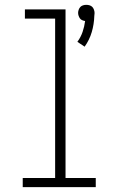

<svg xmlns="http://www.w3.org/2000/svg" viewBox="-20 -774 490 794"><path d="M330 -581 300 -601Q314 -620 321.5 -642Q329 -664 332 -687Q326 -688 320 -690.5Q314 -693 310.5 -698Q307 -703 305 -709Q303 -715 303 -721Q303 -727 305.5 -734Q308 -741 312.5 -745.5Q317 -750 323.5 -752Q330 -754 337 -754Q344 -754 350.5 -752Q357 -750 361.5 -745.5Q366 -741 368.5 -734Q371 -727 371 -721V-719L370 -708Q369 -674 359.5 -641.5Q350 -609 330 -581ZM74 0V-38H208V-697H83V-735H251V-38H376V0Z"/></svg>

Font: Zed Sans Extralight Extended
Style: Regular
Weight: 200
Width: 7
Designer: Belleve Invis
Foundry: Belleve Invis
Version: Version 1.0.0; ttfautohint (v1.8.4)